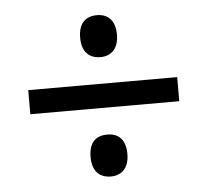

<svg xmlns="http://www.w3.org/2000/svg" viewBox="-41 -630 602 556"><g transform="rotate(-5 260.0 -352.5)"><path d="M260 -465C289 -465 313 -483 313 -526C313 -569 290 -587 260 -587C228 -587 206 -569 206 -526C206 -484 228 -465 260 -465ZM43 -318H476V-388H43ZM260 -118C289 -118 313 -136 313 -179C313 -223 290 -240 260 -240C228 -240 206 -223 206 -179C206 -137 228 -118 260 -118Z"/></g></svg>

Font: Noto Sans Georgian SemiCondensed
Style: Regular
Weight: 400
Width: 4
Designer: Monotype Design Team, Akaki Razmadze
Foundry: Google LLC
Version: Version 2.005